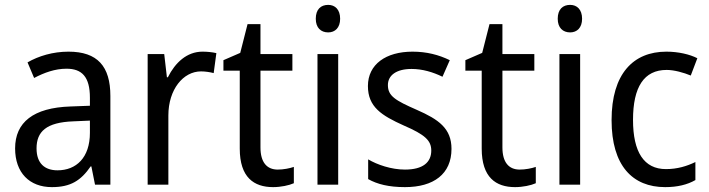

<svg xmlns="http://www.w3.org/2000/svg" viewBox="-20 -758 2910 788"><path d="M261 -546C197 -546 138 -528 93 -502L120 -438C162 -460 206 -476 253 -476C316 -476 349 -443 349 -357V-324L269 -321C117 -316 42 -256 42 -149C42 -49 101 10 193 10C270 10 312 -17 352 -75H355L370 0H433V-364C433 -486 380 -546 261 -546ZM281 -260 349 -263V-213C349 -111 293 -59 216 -59C164 -59 130 -87 130 -149C130 -218 170 -256 281 -260Z M811 -546C747 -546 699 -501 669 -441H665L654 -536H586V0H671V-284C671 -391 732 -465 805 -465C822 -465 842 -462 857 -458L868 -540C851 -544 830 -546 811 -546Z M1120 -62C1075 -62 1049 -92 1049 -153V-468H1180V-536H1049V-659H996L966 -541L897 -511V-468H964V-148C964 -30 1022 10 1101 10C1132 10 1166 3 1186 -6V-73C1169 -67 1143 -62 1120 -62Z M1327 -738C1297 -738 1276 -720 1276 -681C1276 -644 1297 -625 1327 -625C1355 -625 1376 -644 1376 -681C1376 -719 1355 -738 1327 -738ZM1368 -536H1283V0H1368Z M1833 -147C1833 -231 1780 -268 1691 -307C1602 -346 1572 -364 1572 -409C1572 -449 1607 -475 1669 -475C1714 -475 1757 -462 1796 -443L1826 -511C1781 -533 1731 -546 1673 -546C1564 -546 1490 -494 1490 -405C1490 -319 1546 -284 1637 -243C1725 -205 1750 -181 1750 -140C1750 -92 1716 -62 1642 -62C1586 -62 1528 -82 1491 -104V-23C1528 -2 1576 10 1642 10C1760 10 1833 -44 1833 -147Z M2113 -62C2068 -62 2042 -92 2042 -153V-468H2173V-536H2042V-659H1989L1959 -541L1890 -511V-468H1957V-148C1957 -30 2015 10 2094 10C2125 10 2159 3 2179 -6V-73C2162 -67 2136 -62 2113 -62Z M2320 -738C2290 -738 2269 -720 2269 -681C2269 -644 2290 -625 2320 -625C2348 -625 2369 -644 2369 -681C2369 -719 2348 -738 2320 -738ZM2361 -536H2276V0H2361Z M2710 10C2760 10 2801 0 2834 -19V-93C2799 -76 2760 -64 2713 -64C2623 -64 2578 -134 2578 -266C2578 -401 2623 -471 2716 -471C2747 -471 2786 -460 2815 -448L2842 -519C2811 -535 2764 -546 2715 -546C2579 -546 2490 -455 2490 -265C2490 -78 2576 10 2710 10Z"/></svg>

Font: Noto Sans Khmer UI SemiCondensed
Style: Regular
Weight: 400
Width: 4
Designer: Danh Hong and the Monotype Design Team
Foundry: Monotype Imaging Inc.
Version: Version 2.002